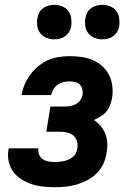

<svg xmlns="http://www.w3.org/2000/svg" viewBox="-20 -772 540 800"><path d="M210 8Q185 8 160 5.5Q135 3 112.5 -4.5Q90 -12 70 -24.5Q50 -37 36 -55.5Q22 -74 16.5 -98Q11 -122 15 -147Q16 -149 16 -150.5Q16 -152 17 -154H141Q141 -153 140.5 -152.5Q140 -152 140 -151Q138 -138 143.5 -126.5Q149 -115 159.5 -108Q170 -101 183 -99Q196 -97 210 -97Q219 -97 228.5 -98Q238 -99 247.5 -101Q257 -103 266.5 -107.5Q276 -112 284 -118.5Q292 -125 296.5 -134Q301 -143 302 -153Q305 -168 301 -182.5Q297 -197 286.5 -206.5Q276 -216 261 -219.5Q246 -223 231 -223H173L190 -328H248Q260 -328 272 -330Q284 -332 295.5 -338Q307 -344 314.5 -354.5Q322 -365 324 -377Q326 -389 323 -400.5Q320 -412 312.5 -419.5Q305 -427 293.5 -430Q282 -433 270 -433Q258 -433 245 -430Q232 -427 221 -419.5Q210 -412 203 -400.5Q196 -389 193 -376H70Q74 -399 83 -420.5Q92 -442 106.5 -461.5Q121 -481 140 -496.5Q159 -512 180.5 -521.5Q202 -531 225 -534.5Q248 -538 270 -538Q296 -538 320.5 -534.5Q345 -531 367 -521.5Q389 -512 406.5 -496Q424 -480 434.5 -459Q445 -438 448 -413Q451 -388 447 -363Q444 -349 438.5 -334Q433 -319 423 -307Q413 -295 399 -286.5Q385 -278 371 -272Q387 -262 399.5 -247Q412 -232 419 -214Q426 -196 427 -175.5Q428 -155 424 -135Q421 -112 411 -90Q401 -68 383.5 -50.5Q366 -33 344.5 -21.5Q323 -10 300.5 -3.5Q278 3 255 5.5Q232 8 210 8ZM406 -608Q389 -608 373.5 -614.5Q358 -621 348 -633.5Q338 -646 335.5 -663Q333 -680 336 -697Q338 -709 344 -720Q350 -731 360.5 -738.5Q371 -746 383 -749Q395 -752 406 -752Q423 -752 439 -745.5Q455 -739 464.5 -726.5Q474 -714 476.5 -697Q479 -680 477 -663Q475 -651 468.5 -640Q462 -629 452 -621.5Q442 -614 430 -611Q418 -608 406 -608ZM206 -608Q189 -608 173.5 -614.5Q158 -621 148 -633.5Q138 -646 135.5 -663Q133 -680 136 -697Q138 -709 144 -720Q150 -731 160.5 -738.5Q171 -746 183 -749Q195 -752 206 -752Q223 -752 239 -745.5Q255 -739 264.5 -726.5Q274 -714 276.5 -697Q279 -680 277 -663Q275 -651 268.5 -640Q262 -629 252 -621.5Q242 -614 230 -611Q218 -608 206 -608Z"/></svg>

Font: Iosevka Curly XBdObl
Style: Regular
Weight: 800
Italic angle: -9°
Monospace: yes
Designer: Belleve Invis
Foundry: Belleve Invis
Version: Version 11.1.0; ttfautohint (v1.8.3)